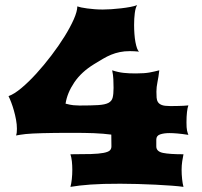

<svg xmlns="http://www.w3.org/2000/svg" viewBox="-20 -728 787 748"><path d="M42.5 -200.2Q44.4 -205.1 45.2 -211.7Q45.9 -218.3 45.9 -226.1Q45.9 -243.2 42.5 -261.5Q39.1 -279.8 34.2 -297.1Q29.3 -314.5 23.7 -329.1Q18.1 -343.8 13.2 -353.5Q35.2 -361.3 63.5 -385Q91.8 -408.7 121.6 -441.4Q151.4 -474.1 180.2 -512Q209 -549.8 231.4 -585.9Q253.9 -622.1 267.6 -653.1Q281.2 -684.1 281.2 -703.1Q286.1 -701.2 296.4 -699Q306.6 -696.8 319.8 -695.1Q333 -693.4 348.6 -692.1Q364.3 -690.9 380.4 -690.9Q394.5 -690.9 413.6 -692.1Q432.6 -693.4 451.7 -695.6Q470.7 -697.8 487.5 -700.9Q504.4 -704.1 514.2 -708Q507.8 -698.2 505.1 -677Q502.4 -655.8 502.4 -630.9Q502.4 -613.3 503.7 -595.9Q504.9 -578.6 507.6 -564.2Q510.3 -549.8 513.9 -539.8Q517.6 -529.8 522 -526.9Q512.2 -527.8 503.4 -528.3Q494.6 -528.8 486.3 -528.8Q464.4 -528.8 446.8 -525.1Q429.2 -521.5 413.1 -514.9Q397 -508.3 381.3 -499Q365.7 -489.7 347.2 -478.5Q296.9 -447.8 269.3 -406.7Q241.7 -365.7 235.4 -324.2Q253.4 -319.3 265.9 -318.1Q278.3 -316.9 289.6 -316.9Q335.9 -316.9 362.5 -318.6Q389.2 -320.3 402.3 -327.1Q415.5 -334 418.9 -347.7Q422.4 -361.3 422.4 -385.7Q422.4 -402.8 421.6 -419.2Q420.9 -435.5 417 -454.1Q428.7 -450.2 439.7 -447.8Q450.7 -445.3 461.7 -444.1Q472.7 -442.9 484.4 -442.4Q496.1 -441.9 509.8 -441.9Q527.3 -441.9 540 -442.9Q552.7 -443.8 562.7 -445.6Q572.8 -447.3 581.5 -449.5Q590.3 -451.7 600.6 -454.1Q597.7 -428.2 593.5 -408.4Q589.4 -388.7 589.4 -371.1Q589.4 -357.9 590.1 -347.7Q590.8 -337.4 595.5 -330.1Q600.1 -322.8 610.6 -318.8Q621.1 -314.9 641.1 -314.9Q646.5 -314.9 655.3 -314.9Q664.1 -314.9 674.1 -315.2Q684.1 -315.4 694.6 -315.9Q705.1 -316.4 713.9 -317.4Q710.4 -308.6 708.5 -291.7Q706.5 -274.9 706.5 -251.5Q706.5 -240.2 707 -232.4Q707.5 -224.6 708.7 -219.2Q710 -213.9 711.2 -210Q712.4 -206.1 713.9 -202.6Q689 -206.5 670.9 -208Q652.8 -209.5 640.6 -209.5Q618.2 -209.5 603.5 -204.3Q588.9 -199.2 588.9 -184.1V-157.7Q588.9 -137.7 615 -132.3Q641.1 -127 694.8 -127Q692.4 -115.2 689.9 -99.4Q687.5 -83.5 687.5 -66.4Q687.5 -48.3 689.5 -30.3Q691.4 -12.2 694.8 0Q678.7 -2.4 649.7 -4.6Q620.6 -6.8 586.2 -8.5Q551.8 -10.3 515.4 -11.2Q479 -12.2 448.7 -12.2Q413.1 -12.2 384.8 -11.5Q356.4 -10.7 333 -9Q309.6 -7.3 290.3 -5.1Q271 -2.9 254.4 0Q257.8 -12.2 259.8 -30.3Q261.7 -48.3 261.7 -66.4Q261.7 -83.5 260 -99.4Q258.3 -115.2 254.4 -127Q303.2 -127 334.2 -127.9Q365.2 -128.9 383.1 -132.3Q400.9 -135.7 407.5 -141.6Q414.1 -147.5 414.1 -157.7L413.6 -203.6Q398.9 -205.6 381.6 -207Q364.3 -208.5 345 -209.2Q325.7 -210 305.4 -210.2Q285.2 -210.4 265.6 -210.4Q226.6 -210.4 197 -210.2Q167.5 -210 145.5 -209.2Q123.5 -208.5 107.7 -207.8Q91.8 -207 80.1 -205.8Q68.4 -204.6 59.6 -203.1Q50.8 -201.7 42.5 -200.2Z"/></svg>

Font: Arbutus
Style: Regular
Weight: 400
Designer: Karolina Lach
Foundry: Sorkin Type Co.
Version: Version 1.003